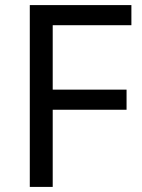

<svg xmlns="http://www.w3.org/2000/svg" viewBox="-20 -734 559 754"><path d="M187 0H97V-714H496V-635H187V-382H477V-303H187Z"/></svg>

Font: ltelugu25
Style: Book
Weight: 400
Designer: Jelle Bosma - Monotype Design Team
Foundry: Monotype Imaging Inc.
Version: Version 2.003